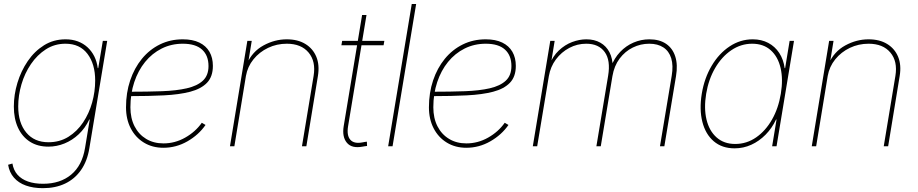

<svg xmlns="http://www.w3.org/2000/svg" viewBox="-20 -748 4697 982"><path d="M199.2 214.4Q149.9 214.4 112.3 200.9Q74.7 187.5 51.3 160.6Q27.8 133.8 21.5 94.7L43.5 88.4Q49.3 123 69.8 146Q90.3 168.9 123.3 180.4Q156.2 191.9 200.2 191.9Q288.1 191.9 344.2 145Q400.4 98.1 415 8.3L439 -136.7H436.5Q415.5 -92.3 382.6 -61.3Q349.6 -30.3 309.8 -14.2Q270 2 227.5 2Q172.4 2 132.8 -23.4Q93.3 -48.8 72 -95Q50.8 -141.1 50.8 -203.1Q50.8 -263.7 69.1 -324.2Q87.4 -384.8 121.8 -435.3Q156.2 -485.8 205.1 -516.4Q253.9 -546.9 315.4 -546.9Q349.6 -546.9 377.9 -536.4Q406.2 -525.9 427.5 -506.3Q448.7 -486.8 462.2 -460Q475.6 -433.1 480 -399.4H482.4L505.9 -539.1H528.3L437 10.3Q426.3 76.2 394.3 121.8Q362.3 167.5 313 190.9Q263.7 214.4 199.2 214.4ZM228 -20.5Q285.2 -20.5 329.6 -48.1Q374 -75.7 404.8 -121.6Q435.5 -167.5 451.2 -223.4Q466.8 -279.3 466.8 -335.9Q466.8 -420.4 427.5 -472.4Q388.2 -524.4 314.9 -524.4Q259.3 -524.4 214.8 -495.8Q170.4 -467.3 138.4 -420.4Q106.4 -373.5 89.8 -316.7Q73.2 -259.8 73.2 -203.6Q73.2 -119.6 114.3 -70.1Q155.3 -20.5 228 -20.5Z M815.9 7.8Q759.3 7.8 716.1 -18.6Q672.9 -44.9 648.7 -91.6Q624.5 -138.2 624.5 -199.2Q624.5 -273.4 645.8 -336.7Q667 -399.9 705.8 -447.3Q744.6 -494.6 797.9 -520.8Q851.1 -546.9 915 -546.9Q965.3 -546.9 999.5 -530.3Q1033.7 -513.7 1051.3 -483.2Q1068.8 -452.6 1068.8 -411.1Q1068.8 -356 1038.8 -324.7Q1008.8 -293.5 952.9 -278.8Q897 -264.2 818.4 -260.3Q739.7 -256.3 643.1 -256.3V-278.8Q733.9 -278.8 808.1 -281.5Q882.3 -284.2 935.5 -296.4Q988.8 -308.6 1017.6 -335.4Q1046.4 -362.3 1046.4 -410.2Q1046.4 -464.4 1013.4 -494.4Q980.5 -524.4 915 -524.4Q856.4 -524.4 807.1 -499.8Q757.8 -475.1 722.2 -431.2Q686.5 -387.2 666.7 -327.9Q647 -268.6 647 -199.2Q647 -143.6 668.2 -102.1Q689.5 -60.5 727.5 -37.6Q765.6 -14.6 815.9 -14.6Q875 -14.6 927.2 -44.2Q979.5 -73.7 1012.2 -120.1L1031.2 -108.9Q996.1 -58.1 938.5 -25.1Q880.9 7.8 815.9 7.8Z M1237.8 -359.4 1178.7 0H1156.2L1245.1 -539.1H1267.6L1248.5 -421.9H1242.7Q1270.5 -484.4 1327.6 -515.6Q1384.8 -546.9 1446.8 -546.9Q1502.9 -546.9 1541.7 -523.2Q1580.6 -499.5 1597.9 -457.5Q1615.2 -415.5 1606 -359.4L1546.9 0H1524.4L1584 -359.9Q1596.2 -434.1 1558.3 -479.2Q1520.5 -524.4 1446.8 -524.4Q1395.5 -524.4 1351.1 -503.2Q1306.6 -481.9 1276.4 -444.6Q1246.1 -407.2 1237.8 -359.4Z M1945.8 -539.1 1941.9 -516.6H1726.1L1730 -539.1ZM1832 -671.4H1854.5L1760.3 -102.5Q1752.4 -54.7 1772 -33Q1791.5 -11.2 1835 -20Q1839.8 -21 1845.7 -22Q1851.6 -22.9 1856.4 -23.4L1857.4 -1.5Q1851.6 -1 1845.7 0Q1839.8 1 1834 2Q1779.3 12.2 1754.2 -17.8Q1729 -47.9 1737.8 -102.5Z M2108.4 -727.5 1987.8 0H1965.3L2085.9 -727.5Z M2365.2 7.8Q2308.6 7.8 2265.4 -18.6Q2222.2 -44.9 2198 -91.6Q2173.8 -138.2 2173.8 -199.2Q2173.8 -273.4 2195.1 -336.7Q2216.3 -399.9 2255.1 -447.3Q2293.9 -494.6 2347.2 -520.8Q2400.4 -546.9 2464.4 -546.9Q2514.6 -546.9 2548.8 -530.3Q2583 -513.7 2600.6 -483.2Q2618.2 -452.6 2618.2 -411.1Q2618.2 -356 2588.1 -324.7Q2558.1 -293.5 2502.2 -278.8Q2446.3 -264.2 2367.7 -260.3Q2289.1 -256.3 2192.4 -256.3V-278.8Q2283.2 -278.8 2357.4 -281.5Q2431.6 -284.2 2484.9 -296.4Q2538.1 -308.6 2566.9 -335.4Q2595.7 -362.3 2595.7 -410.2Q2595.7 -464.4 2562.7 -494.4Q2529.8 -524.4 2464.4 -524.4Q2405.8 -524.4 2356.4 -499.8Q2307.1 -475.1 2271.5 -431.2Q2235.8 -387.2 2216.1 -327.9Q2196.3 -268.6 2196.3 -199.2Q2196.3 -143.6 2217.5 -102.1Q2238.8 -60.5 2276.9 -37.6Q2314.9 -14.6 2365.2 -14.6Q2424.3 -14.6 2476.6 -44.2Q2528.8 -73.7 2561.5 -120.1L2580.6 -108.9Q2545.4 -58.1 2487.8 -25.1Q2430.2 7.8 2365.2 7.8Z M2705.1 0 2794.4 -539.1H2816.9L2796.4 -413.1L2788.6 -413.6Q2807.1 -460.4 2838.1 -489.7Q2869.1 -519 2906.2 -533Q2943.4 -546.9 2979 -546.9Q3020 -546.9 3050.3 -529.8Q3080.6 -512.7 3097.2 -480.7Q3113.8 -448.7 3113.8 -404.3L3105 -406.2Q3121.6 -450.7 3151.6 -482.2Q3181.6 -513.7 3220.2 -530.3Q3258.8 -546.9 3301.3 -546.9Q3353 -546.9 3386.7 -523.9Q3420.4 -501 3433.8 -458.7Q3447.3 -416.5 3437.5 -358.4L3377.9 0H3355.5L3415.5 -360.4Q3424.3 -413.1 3413.1 -449.7Q3401.9 -486.3 3373 -505.4Q3344.2 -524.4 3300.8 -524.4Q3256.3 -524.4 3216.6 -504.9Q3176.8 -485.4 3148.9 -448.2Q3121.1 -411.1 3112.3 -358.4L3052.7 0H3030.3L3090.3 -360.4Q3103.5 -439.5 3072.8 -481.9Q3042 -524.4 2978.5 -524.4Q2932.1 -524.4 2891.6 -502.9Q2851.1 -481.4 2823.2 -444.1Q2795.4 -406.7 2787.1 -358.4L2727.5 0Z M3737.3 10.7Q3672.9 10.7 3630.6 -25.4Q3588.4 -61.5 3572.3 -124.8Q3556.2 -188 3569.3 -268.6Q3582.5 -348.6 3619.9 -411.6Q3657.2 -474.6 3711.7 -510.7Q3766.1 -546.9 3830.1 -546.9Q3874.5 -546.9 3909.2 -528.6Q3943.8 -510.3 3965.6 -477.1Q3987.3 -443.8 3993.2 -399.4H3995.6L4018.6 -539.1H4041L3951.7 0H3929.2L3951.7 -136.7H3949.2Q3928.7 -92.8 3895.8 -59.3Q3862.8 -25.9 3822.5 -7.6Q3782.2 10.7 3737.3 10.7ZM3740.2 -11.7Q3798.8 -11.7 3847.2 -45.2Q3895.5 -78.6 3928.5 -136.5Q3961.4 -194.3 3973.6 -268.6Q3985.8 -342.3 3972.4 -400.1Q3959 -458 3921.9 -491.2Q3884.8 -524.4 3827.1 -524.4Q3769.5 -524.4 3720.5 -491.2Q3671.4 -458 3637.7 -400.1Q3604 -342.3 3591.8 -268.6Q3579.6 -194.3 3593.5 -136.5Q3607.4 -78.6 3645 -45.2Q3682.6 -11.7 3740.2 -11.7Z M4213.4 -359.4 4154.3 0H4131.8L4220.7 -539.1H4243.2L4224.1 -421.9H4218.3Q4246.1 -484.4 4303.2 -515.6Q4360.4 -546.9 4422.4 -546.9Q4478.5 -546.9 4517.3 -523.2Q4556.2 -499.5 4573.5 -457.5Q4590.8 -415.5 4581.5 -359.4L4522.5 0H4500L4559.6 -359.9Q4571.8 -434.1 4533.9 -479.2Q4496.1 -524.4 4422.4 -524.4Q4371.1 -524.4 4326.7 -503.2Q4282.2 -481.9 4252 -444.6Q4221.7 -407.2 4213.4 -359.4Z"/></svg>

Font: Inter 18pt Thin
Style: Italic
Weight: 250
Italic angle: -9.3988°
Version: Version 4.001;git-66647c0bb